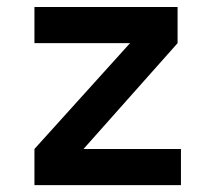

<svg xmlns="http://www.w3.org/2000/svg" viewBox="-20 -538 626 558"><path d="M80.1 0V-105L357.9 -412.6H80.1V-517.6H496.1V-412.6L222.7 -105H505.9V0Z"/></svg>

Font: Cascadia Mono NF SemiBold
Style: Regular
Weight: 600
Monospace: yes
Designer: Aaron Bell
Foundry: Saja Typeworks
Version: Version 2404.023; ttfautohint (v1.8.4)